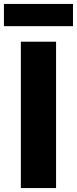

<svg xmlns="http://www.w3.org/2000/svg" viewBox="-20 -956 391 976"><path d="M86 0H265V-744H86ZM0 -823H351V-936H0Z"/></svg>

Font: Noto Sans CJK KR Black
Style: Regular
Weight: 900
Designer: Ryoko NISHIZUKA (kana & ideographs); Paul D. Hunt (Latin, Greek & Cyrillic); Wenlong ZHANG (bopomofo); Sandoll Communica
Foundry: Adobe Systems Incorporated
Version: Version 1.004;PS 1.004;hotconv 1.0.82;makeotf.lib2.5.63406